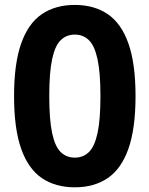

<svg xmlns="http://www.w3.org/2000/svg" viewBox="-20 -770 622 799"><path d="M291.5 9.5Q210.5 9.5 154 -29Q97.5 -67.5 68 -151.2Q38.5 -235 38.5 -370Q38.5 -505 68 -588.8Q97.5 -672.5 154 -711Q210.5 -749.5 291.5 -749.5Q372 -749.5 428.5 -711Q485 -672.5 514.5 -588.8Q544 -505 544 -370Q544 -235 514.5 -151.2Q485 -67.5 428.5 -29Q372 9.5 291.5 9.5ZM291.5 -114Q326 -114 349.8 -137Q373.5 -160 385.8 -215.8Q398 -271.5 398 -369.5Q398 -468 385.8 -524Q373.5 -580 349.8 -603Q326 -626 291.5 -626Q256.5 -626 232.8 -603Q209 -580 197 -524.2Q185 -468.5 185 -370.5Q185 -272 197 -216Q209 -160 232.8 -137Q256.5 -114 291.5 -114Z"/></svg>

Font: Encode Sans Cnd
Style: Bold
Weight: 700
Width: 3
Designer: Multiple Designers
Foundry: Impallari Type
Version: Version 3.002; ttfautohint (v1.8.3) -l 8 -r 50 -G 200 -x 14 